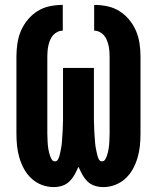

<svg xmlns="http://www.w3.org/2000/svg" viewBox="-20 -755 640 783"><path d="M199 8Q174 8 150.5 -1Q127 -10 108.5 -27Q90 -44 78 -66Q66 -88 59 -112Q52 -136 49.5 -160.5Q47 -185 47 -210V-525Q47 -551 51 -578Q55 -605 65.5 -629.5Q76 -654 93.5 -675Q111 -696 133.5 -710Q156 -724 182.5 -729.5Q209 -735 236 -735V-630Q225 -630 214.5 -625Q204 -620 196.5 -611.5Q189 -603 184.5 -592Q180 -581 177.5 -570Q175 -559 174 -547.5Q173 -536 173 -525V-210Q173 -203 173.5 -195Q174 -187 174 -179.5Q174 -172 175 -164Q176 -156 177 -148.5Q178 -141 180 -133.5Q182 -126 184.5 -118.5Q187 -111 191.5 -104Q196 -97 204 -97Q212 -97 216 -104Q220 -111 222 -118Q224 -125 225.5 -132.5Q227 -140 228.5 -147Q230 -154 231 -161.5Q232 -169 232.5 -176Q233 -183 233.5 -190.5Q234 -198 234.5 -205.5Q235 -213 235.5 -220.5Q236 -228 236 -235Q236 -242 236.5 -249.5Q237 -257 237 -264.5Q237 -272 237 -279.5Q237 -287 237 -294V-478H363V-294Q363 -287 363 -279.5Q363 -272 363 -264.5Q363 -257 363.5 -249.5Q364 -242 364 -235Q364 -228 364.5 -220.5Q365 -213 365.5 -205.5Q366 -198 366.5 -190.5Q367 -183 367.5 -176Q368 -169 369 -161.5Q370 -154 371.5 -147Q373 -140 374.5 -132.5Q376 -125 378 -118Q380 -111 384 -104Q388 -97 396 -97Q404 -97 408.5 -104Q413 -111 415.5 -118.5Q418 -126 420 -133.5Q422 -141 423 -148.5Q424 -156 425 -164Q426 -172 426 -179.5Q426 -187 426.5 -195Q427 -203 427 -210V-525Q427 -536 426 -547.5Q425 -559 422.5 -570Q420 -581 415.5 -592Q411 -603 403.5 -611.5Q396 -620 385.5 -625Q375 -630 364 -630V-735Q391 -735 417.5 -729.5Q444 -724 466.5 -710Q489 -696 506.5 -675Q524 -654 534.5 -629.5Q545 -605 549 -578Q553 -551 553 -525V-210Q553 -185 550.5 -160.5Q548 -136 541 -112Q534 -88 522 -66Q510 -44 491.5 -27Q473 -10 449.5 -1Q426 8 401 8Q383 8 366 2.5Q349 -3 336.5 -15.5Q324 -28 315.5 -43.5Q307 -59 300 -75Q293 -59 284.5 -43.5Q276 -28 263.5 -15.5Q251 -3 234 2.5Q217 8 199 8Z"/></svg>

Font: Iosevka Custom XBdEx
Style: Regular
Weight: 800
Width: 7
Monospace: yes
Designer: Belleve Invis
Foundry: Belleve Invis
Version: Version 11.2.4; ttfautohint (v1.8.4)